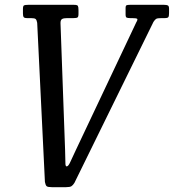

<svg xmlns="http://www.w3.org/2000/svg" viewBox="-20 -770 720 795"><path d="M166 -16.5 134 -675.5Q132 -687 127.8 -691Q123.5 -695 108.5 -695H92.5Q81 -695 78 -699.2Q75 -703.5 75 -714.5V-732.5Q75 -745.5 79.5 -747.8Q84 -750 96.5 -750H286.5Q300 -750 302.5 -745.5Q305 -741 305 -727.5V-712.5Q305 -700.5 301 -697.8Q297 -695 284.5 -695H257.5Q243.5 -695 237 -691.2Q230.5 -687.5 230.5 -674.5L249.5 -149.5Q251 -112 250.8 -96.5Q250.5 -81 256 -81Q263 -81 271.2 -99.5Q279.5 -118 293.5 -147.5L544 -677Q551.5 -689.5 547.8 -692.2Q544 -695 526.5 -695H519.5Q508.5 -695 504.2 -697.2Q500 -699.5 500 -710.5V-736.5Q500 -746.5 504 -748.2Q508 -750 517.5 -750H659.5Q670 -750 675 -747.5Q680 -745 680 -733.5V-716.5Q680 -703.5 677.2 -699.2Q674.5 -695 661.5 -695H649.5Q632.5 -695 627.2 -692.2Q622 -689.5 615.5 -679.5L288 -12.5Q282 -3 275.8 1Q269.5 5 253.5 5H194.5Q178 5 173.2 1Q168.5 -3 166 -16.5Z"/></svg>

Font: Besley* Condensed
Style: Italic
Weight: 400
Width: 3
Italic angle: -13°
Designer: Owen Earl
Foundry: indestructible type*
Version: Version 3.000; ttfautohint (v1.8.3)